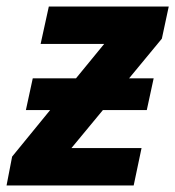

<svg xmlns="http://www.w3.org/2000/svg" viewBox="-43 -566 535 586"><path d="M-23 0 -6 -88 110 -230H36L57 -327H189L275 -432H81L106 -546H472L451 -448L351 -327H426L405 -230H271L175 -114H389L365 0Z"/></svg>

Font: BC Sans
Style: Bold Italic
Weight: 700
Italic angle: -12°
Designer: Monotype Design Team
Province of B.C.
Foundry: Monotype Imaging Inc.
Version: Version 2.000;GOOG;noto-source:20170915:90ef993387c0